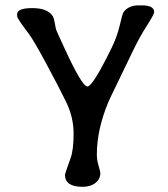

<svg xmlns="http://www.w3.org/2000/svg" viewBox="-20 -701 634 726"><path d="M504.4 -680.7H516.6Q563 -680.7 563 -655.3Q563 -647 534.7 -602.8Q506.3 -558.6 481.7 -506.6Q457 -454.6 426.5 -392.3Q396 -330.1 389.6 -314.9Q346.2 -210.9 346.2 -116.2Q346.2 -95.7 352.8 -74Q359.4 -52.2 359.4 -46.4Q359.4 -23.9 340.8 -9.3Q322.3 5.4 292 5.4Q225.6 5.4 225.6 -40.5Q225.6 -43.9 247.1 -103.5Q258.3 -134.8 258.3 -196.3Q258.3 -257.8 229.7 -316.2Q201.2 -374.5 153.8 -462.4Q106.4 -550.3 88.9 -573.2Q44.9 -630.9 44.9 -639.2V-647.5Q44.9 -670.4 102.3 -670.4Q159.7 -670.4 179.2 -640.1Q184.1 -632.8 187.3 -613.5Q190.4 -594.2 192.6 -587.9Q194.8 -581.5 225.1 -516.1Q290.5 -374 310.5 -374Q330.6 -374 401.4 -518.6Q422.9 -562 432.9 -605.7Q442.9 -649.4 447.3 -655.3Q465.8 -680.7 504.4 -680.7Z"/></svg>

Font: Averia Libre Light
Style: Regular
Weight: 300
Version: Version 1.002